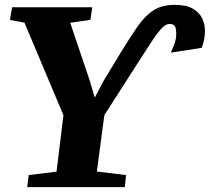

<svg xmlns="http://www.w3.org/2000/svg" viewBox="-20 -773 866 793"><path d="M92.5 0 98.5 -50 213.5 -64 242 -297 81 -679.5 21 -690.5 30 -743H361L353.5 -691L270 -679L350 -442L371.5 -370L409 -441L477.5 -554Q518.5 -621.5 549.5 -665.5Q580.5 -709.5 615.2 -731.2Q650 -753 702 -753Q749.5 -753 776.8 -737Q804 -721 815.2 -696.8Q826.5 -672.5 826.5 -646Q826.5 -626.5 822.8 -608.5Q819 -590.5 813 -575.5L685.5 -555.5Q692.5 -571 700.2 -591Q708 -611 708 -635.5Q708 -651.5 703.5 -662.8Q699 -674 680 -674Q669 -674 657.8 -665.2Q646.5 -656.5 631.5 -637Q616.5 -617.5 595.8 -585.2Q575 -553 545 -506.5L411 -297.5L380 -64.5L500.5 -50L495.5 0Z"/></svg>

Font: Merriweather 24pt Black
Style: Italic
Weight: 900
Italic angle: -7.8°
Designer: Eben Sorkin
Foundry: Eben Sorkin
Version: Version 2.101